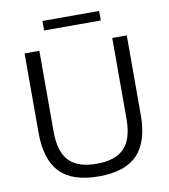

<svg xmlns="http://www.w3.org/2000/svg" viewBox="-97 -984 947 1074"><g transform="rotate(-10 377.0 -446.5)"><path d="M378 9.5Q228 9.5 157.5 -63.5Q87 -136.5 87 -289.5V-740H171V-281Q171 -166.5 221.2 -114.2Q271.5 -62 378 -62Q484.5 -62 534.8 -114.2Q585 -166.5 585 -281V-740H667.5V-289.5Q667.5 -136.5 597.5 -63.5Q527.5 9.5 378 9.5ZM217 -847.5V-901.5H539V-847.5Z"/></g></svg>

Font: Encode Sans SmExp
Style: Regular
Weight: 400
Width: 6
Designer: Multiple Designers
Foundry: Impallari Type
Version: Version 3.002; ttfautohint (v1.8.3) -l 8 -r 50 -G 200 -x 14 